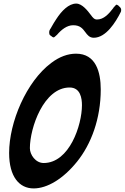

<svg xmlns="http://www.w3.org/2000/svg" viewBox="-20 -1049 697 1073"><path d="M643 -1017C637 -1021 633 -1023 631 -1023C630 -1023 627 -1021 624 -1017L613 -1005H614C588 -971 560 -940 522 -940C507 -940 499 -950 488 -965C470 -989 439 -1029 406 -1029C364 -1029 324 -988 295 -943C285 -929 277 -914 267 -897C266 -896 265 -894 265 -893L259 -884C259 -882 258 -881 257 -879V-880C256 -878 255 -874 255 -868V-866C255 -862 256 -855 260 -852L270 -845H269C274 -841 278 -840 280 -840C282 -840 285 -842 289 -846L299 -855C323 -883 354 -908 389 -908C428 -908 442 -889 457 -869C468 -854 480 -838 504 -838C572 -838 626 -924 655 -982C657 -985 657 -989 657 -993V-995C657 -999 656 -1006 643 -1016ZM300 -856 299 -855C299 -855 299 -855 299 -855ZM168 4C244 4 333 -49 411 -146C489 -243 543 -385 543 -549C543 -646 516 -749 405 -749C359 -749 312 -732 266 -697C127 -593 31 -366 31 -194C31 -61 88 4 168 4ZM224 -138C179 -138 147 -184 147 -221C147 -334 224 -560 369 -560C430 -560 438 -499 438 -461C438 -350 368 -138 224 -138Z"/></svg>

Font: Bangerz
Style: Regular
Weight: 400
Designer: vernon adams
Foundry: Vernon Adams
Version: Version 2.10;December 28, 2023;FontCreator 13.0.0.2683 64-bi